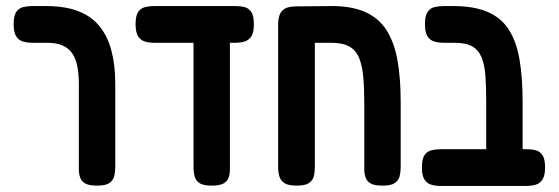

<svg xmlns="http://www.w3.org/2000/svg" viewBox="-20 -603 1842 633"><path d="M300 9Q273 9 260.5 1.5Q248 -6 244 -18.5Q240 -31 240 -45V-325Q240 -356 235.5 -381.5Q231 -407 219.5 -425Q208 -443 187.5 -452.5Q167 -462 135 -462H87Q70 -462 56 -466Q42 -470 33.5 -483Q25 -496 25 -523Q25 -551 33.5 -563.5Q42 -576 56 -579.5Q70 -583 86 -583H132Q195 -583 238.5 -566Q282 -549 308.5 -516Q335 -483 347.5 -435.5Q360 -388 360 -327V-52Q360 -36 356.5 -22Q353 -8 340.5 0.5Q328 9 300 9Z M488 -462Q472 -462 458 -466Q444 -470 435.5 -483Q427 -496 427 -523Q427 -551 435.5 -563.5Q444 -576 458 -579.5Q472 -583 488 -583H756Q773 -583 786.5 -579.5Q800 -576 808.5 -563.5Q817 -551 817 -523Q817 -496 808.5 -483Q800 -470 786 -466Q772 -462 755 -462ZM677 9Q650 9 637.5 0.5Q625 -8 621.5 -22Q618 -36 618 -52V-479H738V-45Q738 -31 734 -18.5Q730 -6 717.5 1.5Q705 9 677 9Z M958 9Q930 9 917.5 0.5Q905 -8 901 -21.5Q897 -35 897 -51V-523Q897 -538 901 -551.5Q905 -565 917.5 -573.5Q930 -582 958 -582L1068 -583Q1136 -584 1181.5 -564.5Q1227 -545 1253 -505.5Q1279 -466 1290 -406.5Q1301 -347 1301 -267V-52Q1301 -36 1297.5 -22Q1294 -8 1281.5 0.5Q1269 9 1241 9Q1214 9 1201.5 1.5Q1189 -6 1185 -18.5Q1181 -31 1181 -45V-264Q1181 -314 1177.5 -351Q1174 -388 1163.5 -413Q1153 -438 1131 -450Q1109 -462 1071 -462H1018V-52Q1018 -35 1014.5 -21.5Q1011 -8 998.5 0.5Q986 9 958 9Z M1643 10Q1617 10 1604 2.5Q1591 -5 1587 -18Q1583 -31 1583 -45V-264Q1583 -314 1580.5 -351Q1578 -388 1568 -413Q1558 -438 1537 -450Q1516 -462 1478 -462H1443Q1426 -462 1412 -466Q1398 -470 1389.5 -483Q1381 -496 1381 -523Q1381 -551 1389.5 -563.5Q1398 -576 1412 -579.5Q1426 -583 1442 -583H1475Q1543 -583 1588 -563.5Q1633 -544 1658 -504.5Q1683 -465 1693 -405.5Q1703 -346 1703 -267V-52Q1703 -35 1699.5 -21Q1696 -7 1683.5 1.5Q1671 10 1643 10ZM1432 10Q1416 10 1402 6Q1388 2 1379.5 -11Q1371 -24 1371 -51Q1371 -79 1379.5 -91.5Q1388 -104 1402 -107.5Q1416 -111 1432 -111H1716Q1733 -111 1746.5 -107.5Q1760 -104 1768.5 -91.5Q1777 -79 1777 -51Q1777 -24 1768.5 -11Q1760 2 1746 6Q1732 10 1715 10Z"/></svg>

Font: Fredoka Condensed Medium
Style: Regular
Weight: 500
Width: 3
Designer: Ben Nathan
Foundry: Milena B. Brandão, Ben Nathan
Version: Version 2.001